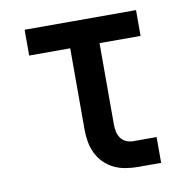

<svg xmlns="http://www.w3.org/2000/svg" viewBox="-65 -583 629 645"><g transform="rotate(-10 250.0 -260.0)"><path d="M354 0Q334 0 313 -3.5Q292 -7 273.5 -16Q255 -25 240 -40Q225 -55 216 -74Q207 -93 203.5 -113.5Q200 -134 200 -155V-432H60V-520H440V-432H300V-155Q300 -142 302.5 -130Q305 -118 312 -108Q319 -98 330.5 -93Q342 -88 354 -88H434V0Z"/></g></svg>

Font: Zed Sans Semibold
Style: Regular
Weight: 600
Designer: Belleve Invis
Foundry: Belleve Invis
Version: Version 1.0.0; ttfautohint (v1.8.4)